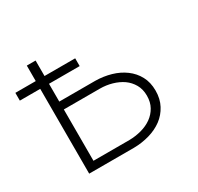

<svg xmlns="http://www.w3.org/2000/svg" viewBox="-121 -670 840 813"><g transform="rotate(-30 299.0 -264.0)"><path d="M290.5 -414.6V-452.6H140.6V-528.3H97.7V-452.6H-2V-414.6H97.7V0H316.4Q356.4 -0.5 392.8 -11Q429.2 -21.5 457 -42Q484.4 -62.5 500.7 -93.3Q517.1 -124 517.1 -164.1Q517.1 -204.6 500.7 -234.9Q484.4 -265.1 456.5 -285.6Q428.7 -306.2 392.3 -316.7Q356 -327.1 316.4 -327.6H140.6V-414.6ZM140.6 -289.1H316.4Q347.2 -289.1 375.5 -281Q403.8 -272.9 425.8 -257.8Q447.8 -242.2 461.2 -218.8Q474.6 -195.3 474.6 -164.1Q474.6 -132.3 461.4 -108.9Q448.2 -85.4 426.3 -69.8Q404.3 -54.2 375.7 -46.4Q347.2 -38.6 316.4 -38.1H140.6Z"/></g></svg>

Font: Roboto Mono ExtraLight
Style: Regular
Weight: 250
Monospace: yes
Designer: Google
Version: Version 3.000